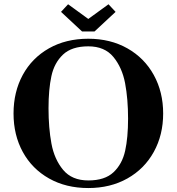

<svg xmlns="http://www.w3.org/2000/svg" viewBox="-20 -894 848 922"><path d="M45 -349Q45 -452.5 89.2 -534Q133.5 -615.5 215 -661.8Q296.5 -708 404 -708Q510 -708 591.8 -661.8Q673.5 -615.5 718.5 -533.8Q763.5 -452 763.5 -349Q763.5 -246 718.5 -164.5Q673.5 -83 591.8 -37Q510 9 404 9Q297 9 215.5 -37Q134 -83 89.5 -164.2Q45 -245.5 45 -349ZM595 -324Q595 -418.5 580.8 -494Q566.5 -569.5 524.5 -620.5Q482.5 -671.5 404 -671.5Q324.5 -671.5 282.5 -631.8Q240.5 -592 226.8 -528.2Q213 -464.5 213 -374Q213 -280 227 -204.5Q241 -129 283.2 -78.2Q325.5 -27.5 404 -27.5Q483.5 -27.5 525.2 -67Q567 -106.5 581 -170Q595 -233.5 595 -324ZM374 -743 273 -837 307 -873.5 404 -803 501 -873.5 535 -837 434 -743Z"/></svg>

Font: Didactic
Style: Regular
Weight: 400
Designer: Tyler Finck
Foundry: Etcetera Type Co
Version: Version 3.007;FEAKit 1.0